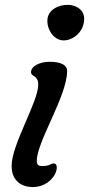

<svg xmlns="http://www.w3.org/2000/svg" viewBox="-20 -757 363 782"><path d="M246.1 -592.8C284.7 -597.2 322.8 -631.8 322.8 -680.2C322.8 -722.7 282.2 -737.3 256.3 -737.3C220.2 -737.3 172.9 -718.8 172.9 -671.9C172.9 -630.9 204.1 -587.9 246.1 -592.8ZM27.3 -81.5C27.3 -17.1 71.8 4.9 112.8 4.9C164.1 4.9 191.9 -26.4 202.6 -45.4C214.4 -65.9 215.3 -91.3 198.7 -91.3C186 -91.3 183.6 -80.6 151.4 -80.6C137.7 -80.6 129.9 -85 129.9 -102.1C129.9 -180.2 253.4 -366.2 253.4 -467.8C253.4 -491.7 229.5 -505.4 181.6 -505.4C145.5 -505.4 106.4 -489.3 106.4 -462.9C106.4 -443.8 135.7 -452.1 135.7 -412.1C135.7 -341.8 27.3 -168.5 27.3 -81.5Z"/></svg>

Font: Courgette
Style: Regular
Weight: 400
Designer: Karolina Lach
Foundry: Karolina Lach
Version: Version 1.002